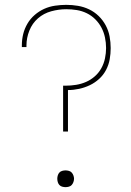

<svg xmlns="http://www.w3.org/2000/svg" viewBox="-20 -763 540 791"><path d="M240 -221V-410H250Q272 -410 293.5 -413.5Q315 -417 334.5 -425.5Q354 -434 370.5 -448.5Q387 -463 397.5 -482Q408 -501 412.5 -522.5Q417 -544 417 -565Q417 -587 412.5 -608.5Q408 -630 398 -649Q388 -668 372.5 -683.5Q357 -699 337.5 -708.5Q318 -718 296.5 -721.5Q275 -725 253 -725Q222 -725 191 -716.5Q160 -708 136.5 -687.5Q113 -667 101 -637Q89 -607 89 -576Q89 -574 89 -572.5Q89 -571 89 -569H70Q70 -571 70 -573Q70 -575 70 -576Q70 -600 75.5 -622.5Q81 -645 93 -665.5Q105 -686 123 -701.5Q141 -717 162 -726.5Q183 -736 206.5 -739.5Q230 -743 253 -743Q277 -743 301 -739Q325 -735 347 -724.5Q369 -714 386.5 -697Q404 -680 415.5 -658.5Q427 -637 431.5 -613Q436 -589 436 -565Q436 -542 432 -519Q428 -496 417 -475Q406 -454 388.5 -438Q371 -422 350 -412Q329 -402 306 -397Q283 -392 260 -392V-221ZM250 8Q243 8 236 6Q229 4 224.5 -1Q220 -6 218 -13Q216 -20 216 -27Q216 -33 218 -40Q220 -47 224.5 -52Q229 -57 236 -59Q243 -61 250 -61Q257 -61 264 -59Q271 -57 275.5 -52Q280 -47 282.5 -40Q285 -33 285 -27Q285 -20 282.5 -13Q280 -6 275.5 -1Q271 4 264 6Q257 8 250 8Z"/></svg>

Font: Zed Mono Thin
Style: Regular
Weight: 100
Monospace: yes
Designer: Belleve Invis
Foundry: Belleve Invis
Version: Version 1.0.0; ttfautohint (v1.8.4)